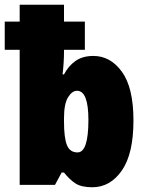

<svg xmlns="http://www.w3.org/2000/svg" viewBox="-27 -780 614 810"><path d="M362 10Q438 10 487 -60.5Q536 -131 536 -272Q536 -410 487.5 -477Q439 -544 367 -544Q321 -544 291 -522.5Q261 -501 243 -466H237Q243 -518 243 -561V-570H331V-689H243V-760H56V-689H-7V-570H56V0H205L233 -52H243Q266 -23 291 -6.5Q316 10 362 10ZM300 -137Q268 -137 255.5 -167.5Q243 -198 243 -268V-281Q243 -342 260 -369.5Q277 -397 298 -397Q346 -397 346 -274Q346 -137 300 -137Z"/></svg>

Font: Noto Sans Display SemiCondensed Black
Style: Regular
Weight: 900
Width: 4
Designer: Monotype Design Team
Foundry: Monotype Imaging Inc.
Version: Version 1.900